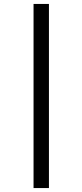

<svg xmlns="http://www.w3.org/2000/svg" viewBox="-20 -760 418 973"><path d="M150 193V-740H228V193Z"/></svg>

Font: Lexend Giga Light
Style: Regular
Weight: 300
Version: Version 1.007